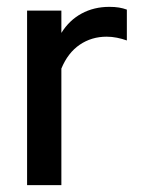

<svg xmlns="http://www.w3.org/2000/svg" viewBox="-20 -540 411 560"><path d="M59 0V-509H159V-444Q182 -481 218 -500.5Q254 -520 299 -520Q315 -520 327 -518Q339 -516 350 -512V-422Q336 -427 321 -430Q306 -433 291 -433Q247 -433 212.5 -409.5Q178 -386 159 -340V0Z"/></svg>

Font: Red Hat Display Medium
Style: Regular
Weight: 500
Designer: Pentagram / MCKL
Foundry: Pentagram / MCKL
Version: Version 1.005; Red Hat Display Medium